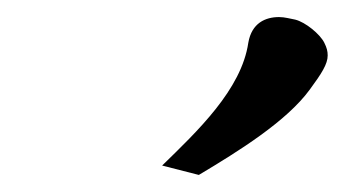

<svg xmlns="http://www.w3.org/2000/svg" viewBox="-20 -701 421 225"><path d="M170 -507 213 -496C260 -524 316 -559 343 -596C357 -615 364 -626 364 -636C364 -641 363 -645 360 -651C355 -661 338 -675 326 -678C320 -679 314 -681 307 -681C291 -681 275 -674 271 -651C263 -596 211 -547 170 -507Z"/></svg>

Font: KpRoman
Style: SemiboldItalic
Weight: 600
Italic angle: -11°
Version: Version 0.66